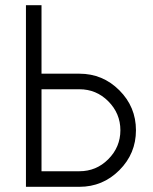

<svg xmlns="http://www.w3.org/2000/svg" viewBox="-20 -720 588 740"><path d="M80 -700V0H140H286Q376 0 440 -64Q504 -128 504 -218Q504 -308 440 -372Q376 -436 286 -436H140V-700ZM140 -376H286Q351 -376 397 -330Q444 -283 444 -218Q444 -153 397 -106Q351 -60 286 -60H140Z"/></svg>

Font: Unageo
Style: Light
Weight: 300
Designer: Richard Sepsi
Foundry: Richard Sepsi
Version: Version 2.000